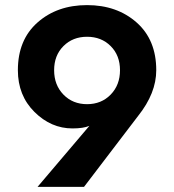

<svg xmlns="http://www.w3.org/2000/svg" viewBox="-20 -734 681 752"><path d="M413.5 -363.5Q450 -401 450 -459Q450 -517 413.5 -553.5Q377 -590 321 -590Q265 -590 228.5 -553.5Q192 -517 192 -459Q192 -401 228.5 -363.5Q265 -326 321 -326Q377 -326 413.5 -363.5ZM309 -2H127L330 -241Q306 -231 264 -231Q180 -231 115 -295.5Q50 -360 50 -459Q50 -578 127 -646Q204 -714 321 -714Q438 -714 515 -646Q592 -578 592 -459Q592 -369 521 -280Z"/></svg>

Font: Renner*
Style: Semi
Weight: 600
Version: Version 003.000 ; ttfautohint (v0.97) -l 8 -r 50 -G 200 -x 1